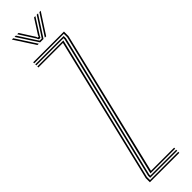

<svg xmlns="http://www.w3.org/2000/svg" viewBox="-324 -933 918 918"><g transform="rotate(-45 134.5 -474.5)"><path d="M57 -28 236 -770.2V-793H36V-800H244V-769.5L67.5 -35H224V-28ZM25 0V-27.8L202 -765H36V-772H212L33 -28V-7H224V0ZM41 -14V-28L220 -772V-779H36V-786H228V-771L49 -28V-21H224V-14ZM40.8 -949H49.8L117.8 -844H108.8ZM58.8 -949H67.8L121 -866.5L131.2 -851.5H145.2L155.2 -866.5L208.8 -949H217.8L149.8 -844H126.8ZM76.8 -949H85.8L132.5 -875.8L135.2 -868H141.2L144 -875.8L190.8 -949H199.8L150.2 -871.2L143.2 -858.2H133.2L126.5 -871.2ZM226.8 -949H235.8L167.8 -844H158.8Z"/></g></svg>

Font: Big Shoulders Inline Text Thin Thin
Style: Regular
Weight: 250
Version: Version 2.002